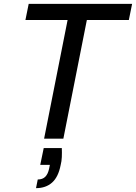

<svg xmlns="http://www.w3.org/2000/svg" viewBox="-20 -720 706 997"><path d="M301 49Q302 73 301 95.5Q300 118 295 137Q283 199 250.5 228Q218 257 167 257L176 212Q201 212 215 198Q229 184 235 156L239 136H189L207 49ZM129 -700H666L649 -616H431L309 0H209L331 -616H112Z"/></svg>

Font: Albert Sans Medium
Style: Italic
Weight: 500
Italic angle: -11.25°
Designer: Andreas Rasmussen
Foundry: a.Foundry
Version: Version 1.025